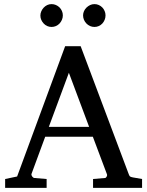

<svg xmlns="http://www.w3.org/2000/svg" viewBox="-20 -911 714 931"><path d="M314 -558.1 216.8 -295.9H412.1ZM431.2 0V-43L488.8 -47.9Q493.7 -47.9 497.1 -54.4Q500.5 -61 499 -64.9L430.2 -248H199.2L132.8 -67.9Q131.8 -64.9 132.8 -61.5Q133.8 -58.1 136.2 -54.9Q138.7 -51.8 141.6 -49.8Q144.5 -47.9 147 -47.9L206.1 -43V0H4.9V-43L63 -55.2L295.9 -687H371.1L603 -69.8Q606.4 -59.6 609.6 -56.2Q612.8 -52.7 624 -50.8L668.9 -43V0ZM284.7 -836.4Q284.7 -825.2 280.3 -814.9Q275.9 -804.7 268.6 -796.9Q261.2 -789.1 251.2 -784.7Q241.2 -780.3 230 -780.3Q218.8 -780.3 209 -784.7Q199.2 -789.1 191.9 -796.9Q184.6 -804.7 180.2 -814.5Q175.8 -824.2 175.8 -835.4Q175.8 -846.2 180.2 -856.2Q184.6 -866.2 191.9 -874Q199.2 -881.8 209 -886.5Q218.8 -891.1 230 -891.1Q241.2 -891.1 251.2 -886.7Q261.2 -882.3 268.6 -875Q275.9 -867.7 280.3 -857.7Q284.7 -847.7 284.7 -836.4ZM491.7 -836.4Q491.7 -825.2 487.5 -814.9Q483.4 -804.7 476.1 -796.9Q468.8 -789.1 459 -784.7Q449.2 -780.3 438 -780.3Q426.8 -780.3 416.7 -784.7Q406.7 -789.1 399.2 -796.9Q391.6 -804.7 387.2 -814.9Q382.8 -825.2 382.8 -836.4Q382.8 -846.7 387.2 -856.7Q391.6 -866.7 399.4 -874.3Q407.2 -881.8 417 -886.5Q426.8 -891.1 438 -891.1Q449.2 -891.1 459 -886.7Q468.8 -882.3 476.1 -874.8Q483.4 -867.2 487.5 -857.2Q491.7 -847.2 491.7 -836.4Z"/></svg>

Font: Charis SIL Phon
Style: Regular
Weight: 400
Foundry: SIL International
Version: Version 5.000